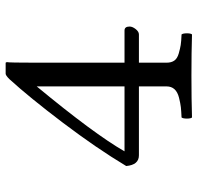

<svg xmlns="http://www.w3.org/2000/svg" viewBox="-30 -668 700 680"><g transform="rotate(-90 320.0 -328.0)"><path d="M354 -548Q186 -345 124 -237H354ZM552 -237Q566 -237 566 -219Q566 -209 557 -197.5Q548 -186 538 -186H438V-88Q438 -71 445.5 -60.5Q453 -50 470.5 -45Q488 -40 500.5 -38Q513 -36 538 -35Q542 -30 542 -16Q542 -2 538 2Q474 0 392 0Q308 0 244 2Q240 -2 240 -16Q240 -30 244 -35Q267 -36 280.5 -37.5Q294 -39 314 -44Q334 -49 344 -60Q354 -71 354 -88V-186H110Q76 -186 72 -231Q135 -336 225.5 -455.5Q316 -575 380 -645Q393 -658 399 -658H438L440 -654Q438 -646 438 -552V-237Z"/></g></svg>

Font: Linux Libertine Mono O
Style: Mono
Weight: 400
Designer: Philipp H. Poll
Foundry: Philipp H. Poll
Version: Version 5.1.7